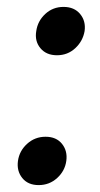

<svg xmlns="http://www.w3.org/2000/svg" viewBox="-20 -528 290 556"><path d="M145 -368Q114 -368 97 -388.5Q80 -409 85 -438Q89 -467 111 -487.5Q133 -508 164 -508Q195 -508 212 -487.5Q229 -467 225 -438Q220 -409 198 -388.5Q176 -368 145 -368ZM92 8Q61 8 44.5 -12.5Q28 -33 32 -62Q36 -91 58.5 -111.5Q81 -132 112 -132Q143 -132 159.5 -111.5Q176 -91 172 -62Q168 -33 145.5 -12.5Q123 8 92 8Z"/></svg>

Font: Retni Sans Medium
Style: Italic
Weight: 500
Italic angle: -8°
Designer: Vitaly Kuzmin
Foundry: ParaType Ltd.
Version: Version 1.00;June 10, 2019;FontCreator 11.5.0.2425 64-bit; t